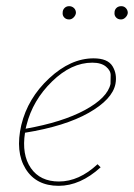

<svg xmlns="http://www.w3.org/2000/svg" viewBox="-20 -599 434 622"><path d="M204 -536Q194 -536 188 -542.5Q182 -549 183 -558Q183 -567 189 -573Q195 -579 204 -579Q213 -579 219.5 -573Q226 -567 226 -557Q225 -549 218.5 -542.5Q212 -536 204 -536ZM373 -579Q382 -579 388 -572.5Q394 -566 394 -557Q393 -549 386.5 -542.5Q380 -536 372 -536Q362 -536 356 -542.5Q350 -549 351 -558Q351 -567 357 -573Q363 -579 373 -579ZM283 -410Q329 -410 344.5 -384.5Q360 -359 354 -327Q344 -277 267.5 -233.5Q191 -190 61 -169Q50 -98 80 -54.5Q110 -11 171 -11Q236 -11 296 -67L306 -57Q240 3 170 3Q97 3 63 -52Q29 -107 49 -194Q70 -281 139.5 -345.5Q209 -410 283 -410ZM338 -327Q338 -339 338.5 -354.5Q339 -370 323.5 -383Q308 -396 279 -396Q211 -396 148.5 -335Q86 -274 66 -194L63 -182Q182 -203 255 -242.5Q328 -282 338 -327Z"/></svg>

Font: EauTest Thin
Style: Italic
Weight: 250
Italic angle: -12°
Designer: Christian Thalmann (Catharsis Fonts)
Version: Version 0.001;PS 000.001;hotconv 1.0.88;makeotf.lib2.5.64775